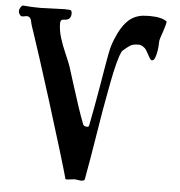

<svg xmlns="http://www.w3.org/2000/svg" viewBox="-56 -708 859 917"><g transform="rotate(5 374.0 -249.0)"><path d="M252 -634Q252 -602 219 -602Q201 -602 201 -584Q201 -551 211.5 -516Q222 -481 240.5 -439Q259 -397 264 -381Q274 -350 291.5 -294Q309 -238 323.5 -194.5Q338 -151 353 -112Q357 -102 372 -102Q381 -102 382 -109Q399 -193 420 -317L430 -377Q433 -393 439 -428.5Q445 -464 450.5 -486Q456 -508 465 -529Q489 -588 516 -615Q544 -646 588 -653Q610 -655 624 -655Q684 -655 708 -635Q706 -621 695.5 -589Q685 -557 684 -555Q680 -543 680 -535Q680 -492 668 -458Q662 -445 654 -445Q648 -445 642 -455Q640 -458 632.5 -472Q625 -486 620.5 -493Q616 -500 605.5 -507Q595 -514 583 -514Q556 -514 543 -505Q532 -498 510 -479Q505 -475 497 -453Q485 -417 475.5 -372.5Q466 -328 455.5 -270Q445 -212 440 -185Q395 93 384 148Q383 157 365 157Q360 157 349.5 155Q339 153 336 153Q331 153 319.5 155Q308 157 303 157H296Q290 157 290 150Q269 73 181 -209Q106 -447 79 -526Q65 -566 64 -573Q60 -603 41 -603Q35 -603 29.5 -601.5Q24 -600 18 -600Q11 -600 5.5 -608Q0 -616 0 -624Q0 -632 6 -642Q12 -652 18 -652Q59 -648 100 -648Q120 -648 158 -650Q196 -652 215 -652Q219 -652 227.5 -651.5Q236 -651 241 -651Q252 -651 252 -634Z"/></g></svg>

Font: Fedorovsk Unicode
Style: Medium
Weight: 500
Designer: Aleksandr Andreev and Nikita Simmons
Version: Version 3.2